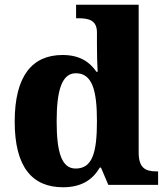

<svg xmlns="http://www.w3.org/2000/svg" viewBox="-20 -780 703 810"><path d="M246 10C324 10 371 -22 401 -73H406L437 0H647V-57H639C591 -57 565 -74 565 -137V-760H301V-703H309C353 -703 389 -696 389 -643V-591C389 -553 390 -508 392 -477H387C359 -518 317 -548 244 -548C116 -548 42 -460 42 -267C42 -75 116 10 246 10ZM299 -69C241 -69 219 -135 219 -268C219 -399 241 -471 300 -471C369 -471 389 -399 389 -269C389 -134 369 -69 299 -69Z"/></svg>

Font: Noto Serif Gurmukhi ExtraBold
Style: Regular
Weight: 800
Designer: Vaibhav Singh and the Monotype Design Team
Foundry: Monotype Imaging Inc.
Version: Version 2.004